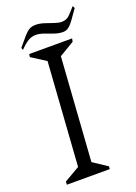

<svg xmlns="http://www.w3.org/2000/svg" viewBox="-144 -807 614 866"><g transform="rotate(-20 163.5 -374.0)"><path d="M21 0 22 -15 96 -58 130 -554 61 -598 63 -612H269L266 -597L194 -554L160 -58L228 -13L227 0ZM43 -639 39 -650Q63 -679 77.5 -695.5Q92 -712 104.5 -719Q117 -726 134 -726Q154 -726 175.5 -719Q197 -712 217 -705Q237 -698 251 -698Q274 -698 289 -713Q304 -728 321 -748L327 -737Q308 -710 294.5 -691Q281 -672 269 -662.5Q257 -653 241 -653Q221 -653 199.5 -660.5Q178 -668 158 -675.5Q138 -683 119 -683Q99 -683 81.5 -672Q64 -661 43 -639Z"/></g></svg>

Font: Ancizar Serif Light
Style: Italic
Weight: 300
Italic angle: -4°
Designer: Cesar Puertas, Viviana Monsalve, Julian Moncada, Julian Prieto, Jose Castro, Felipe Aragon, Mariel Hernandez, Sara Alarc
Version: Version 8.100